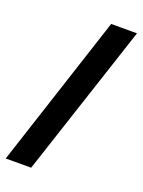

<svg xmlns="http://www.w3.org/2000/svg" viewBox="-173 -758 625 839"><g transform="rotate(20 139.0 -339.0)"><path d="M314.9 -693.8 81.1 16.1H-37.1L194.8 -693.8Z"/></g></svg>

Font: XB Zar
Style: Bold
Weight: 700
Designer: Behnam
Foundry: Irmug
Version: Version 8.005 2009